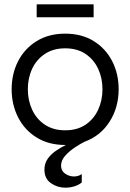

<svg xmlns="http://www.w3.org/2000/svg" viewBox="-20 -664 604 890"><path d="M372 -7Q354 2 328.5 18.5Q303 35 283 57Q263 79 263 104Q263 128 282 141Q301 154 323 154Q343 154 359 143V182Q344 194 324 200Q304 206 283 206Q246 206 216 185Q186 164 186 123Q186 93 201.5 71.5Q217 50 240 34.5Q263 19 285 8H282Q206 8 150 -26.5Q94 -61 64 -120Q34 -179 34 -250Q34 -322 64 -380.5Q94 -439 150 -473.5Q206 -508 282 -508Q359 -508 414.5 -473.5Q470 -439 500 -380.5Q530 -322 530 -250Q530 -166 488 -100Q446 -34 372 -7ZM109 -250Q109 -199 129 -155.5Q149 -112 188 -86Q227 -60 282 -60Q338 -60 376.5 -86Q415 -112 435 -155.5Q455 -199 455 -250Q455 -302 435 -345Q415 -388 376.5 -414Q338 -440 282 -440Q227 -440 188 -414Q149 -388 129 -345Q109 -302 109 -250ZM150 -584V-644H414V-584Z"/></svg>

Font: Questrial
Style: Regular
Weight: 400
Designer: Joe Prince, Laura Meseguer
Foundry: Joe Prince, Laura Meseguer
Version: Version 2.000; ttfautohint (v1.8.3)